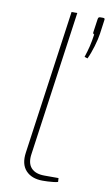

<svg xmlns="http://www.w3.org/2000/svg" viewBox="-82 -743 456 792"><g transform="rotate(10 145.5 -347.0)"><path d="M176 -700 91 -95Q85 -56 103 -36Q121 -16 159 -16H218L219 0Q213 2 201 3.5Q189 5 176.5 5.5Q164 6 155 6Q109 6 84.5 -20.5Q60 -47 67 -96L152 -700ZM284 -699Q289 -699 290.5 -697Q292 -695 291 -690L283 -632Q280 -610 270.5 -578Q261 -546 250 -523L237 -527Q245 -551 250.5 -573.5Q256 -596 260 -625Q258 -625 256 -627.5Q254 -630 255 -634L263 -690Q264 -695 266 -697Q268 -699 274 -699Z"/></g></svg>

Font: Exo 2 Thin
Style: Italic
Weight: 250
Italic angle: -8°
Designer: Natanael Gama
Foundry: Natanael Gama
Version: Version 2.010